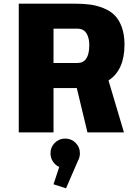

<svg xmlns="http://www.w3.org/2000/svg" viewBox="-20 -720 750 1044"><path d="M385.5 -241H271V0H82V-700H388Q433.5 -700 469.2 -695.2Q505 -690.5 541.5 -676.2Q578 -662 602.2 -638.2Q626.5 -614.5 641.8 -573.5Q657 -532.5 657 -477.5Q657 -339 570 -282.5L654 0H455.5L397.5 -241.5Q393.5 -241 385.5 -241ZM271 -564V-377.5H401Q465.5 -377.5 465.5 -475Q465.5 -514 450 -539Q434.5 -564 401 -564ZM414.5 113Q414.5 136 403.5 155L339 304L271 282L302 188Q280.5 178 267.5 158Q254.5 138 254.5 113Q254.5 80 277.8 56.8Q301 33.5 334.5 33.5Q368 33.5 391.2 56.8Q414.5 80 414.5 113Z"/></svg>

Font: League Mono ExtraBold
Style: Regular
Weight: 800
Width: 6
Designer: Tyler Finck
Foundry: The League of Moveable Type / Tyler Finck
Version: Version 2.210